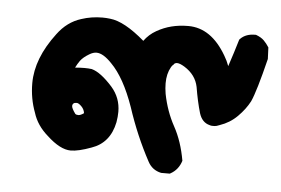

<svg xmlns="http://www.w3.org/2000/svg" viewBox="-34 -172 572 391"><g transform="rotate(5 252.0 23.5)"><path d="M155.3 -56.6Q148.4 -56.6 140.6 -51.8Q128.9 -44.9 123 -37.1Q118.2 -30.3 114.3 -22.5Q125 -23.4 133.3 -23.4Q141.6 -23.4 148.4 -22.5Q167 -17.6 191.4 9.8Q210 31.2 210 59.6Q210 69.3 208 81.1Q199.2 124 162.1 136.7Q135.7 146.5 120.1 146.5Q98.6 146.5 71.3 121.1Q48.8 101.6 41 76.2Q30.3 47.9 30.3 16.6Q30.3 -34.2 70.3 -86.9Q89.8 -113.3 118.2 -122.1Q138.7 -128.9 161.1 -128.9Q168.9 -128.9 176.8 -127.9Q206.1 -125 248 -88.9Q257.8 -102.5 272.5 -110.8Q287.1 -119.1 302.7 -123Q318.4 -127 336.9 -127Q383.8 -127 415 -73.2Q420.9 -63.5 424.8 -52.7Q434.6 -82 442.4 -108.4L444.3 -110.4Q455.1 -121.1 473.6 -121.1H475.6Q486.3 -117.2 492.2 -111.3Q498 -105.5 502.9 -97.7L503.9 -74.2Q487.3 -6.8 477.5 14.6Q468.8 31.2 453.6 46.4Q438.5 61.5 418 68.4Q411.1 71.3 407.7 71.3Q404.3 71.3 402.3 71.3Q400.4 71.3 397.5 70.3Q381.8 66.4 376 47.9Q369.1 24.4 364.3 -4.9Q359.4 -29.3 335.9 -43.9Q326.2 -49.8 320.8 -49.8Q315.4 -49.8 313.5 -45.9Q310.5 -43.9 308.6 -40Q300.8 -26.4 300.8 -6.8Q300.8 2.9 302.7 14.6Q309.6 49.8 325.7 79.1Q341.8 108.4 348.6 147.5Q342.8 166 327.1 174.8L325.2 175.8H307.6Q289.1 171.9 280.3 155.3Q252.9 104.5 234.4 47.9Q213.9 -10.7 186.5 -38.1Q168.9 -56.6 155.3 -56.6ZM124 48.8Q119.1 48.8 117.2 50.8Q115.2 52.7 115.2 55.7Q115.2 60.5 123 71.3Q125 73.2 129.4 73.2Q133.8 73.2 140.6 68.4Q139.6 60.5 133.8 54.7Q127.9 48.8 124 48.8Z"/></g></svg>

Font: JasonHandwriting2
Style: SemiBold
Weight: 600
Version: Version 1.04.7